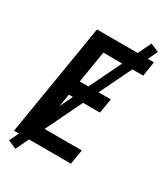

<svg xmlns="http://www.w3.org/2000/svg" viewBox="-220 -914 946 1092"><g transform="rotate(30 253.0 -368.0)"><path d="M11 0 132 -735H506L491 -639H229L195 -430H399L383 -334H179L139 -96H401L385 0ZM69 85 14 61 441 -821 496 -797Z"/></g></svg>

Font: Iosevka SS04
Style: Bold Italic
Weight: 700
Italic angle: -9°
Monospace: yes
Designer: Belleve Invis
Foundry: Belleve Invis
Version: Version 19.0.0; ttfautohint (v1.8.4)